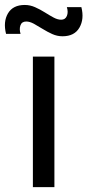

<svg xmlns="http://www.w3.org/2000/svg" viewBox="-56 -774 361 794"><path d="M202.5 -624Q180.5 -624 160 -633.2Q139.5 -642.5 120.2 -654.5Q101 -666.5 84 -675.8Q67 -685 52.5 -685Q34 -685 28.5 -669.2Q23 -653.5 29 -634H-31Q-43.5 -684 -23 -718.8Q-2.5 -753.5 46.5 -753.5Q68.5 -753.5 89.2 -744.2Q110 -735 129 -723Q148 -711 165 -701.8Q182 -692.5 197 -692.5Q214 -692.5 220.5 -708Q227 -723.5 220.5 -744.5H280.5Q293 -695.5 272.5 -659.8Q252 -624 202.5 -624ZM80 0V-540H169V0Z"/></svg>

Font: Manrope ExtraLight Medium
Style: Regular
Weight: 500
Version: Version 4.504